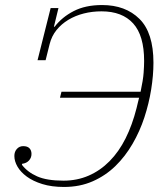

<svg xmlns="http://www.w3.org/2000/svg" viewBox="-20 -730 664 762"><path d="M234 12Q185 12 148 0.5Q111 -11 86.5 -29Q62 -47 49.5 -68.5Q37 -90 37 -111Q37 -128 47 -139Q57 -150 72 -150Q89 -150 97 -141.5Q105 -133 105 -119Q105 -104 95 -93Q85 -82 68 -80L67 -76Q89 -47 127.5 -30Q166 -13 232 -13Q286 -13 332 -33Q378 -53 415 -90.5Q452 -128 478.5 -181Q505 -234 522 -301Q524 -310 527 -322Q530 -334 532 -342H218L224 -366H538Q548 -413 550 -441Q552 -469 552 -488Q552 -589 508.5 -637Q465 -685 383 -685Q346 -685 312.5 -676.5Q279 -668 251.5 -651.5Q224 -635 204.5 -611Q185 -587 177 -555L161 -491H129L181 -698H212L194 -624H197Q226 -662 272.5 -686Q319 -710 385 -710Q478 -710 533.5 -655Q589 -600 589 -481Q589 -431 580 -375Q571 -319 553 -264Q535 -209 506 -159Q477 -109 438 -71Q399 -33 348 -10.5Q297 12 234 12Z"/></svg>

Font: IBM Plex Serif ExtLt
Style: Italic
Weight: 200
Italic angle: -14°
Designer: Mike Abbink, Paul van der Laan, Pieter van Rosmalen
Foundry: Bold Monday
Version: Version 3.001